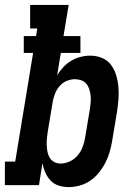

<svg xmlns="http://www.w3.org/2000/svg" viewBox="-39 -755 559 783"><path d="M240 8Q219 8 199.5 1.5Q180 -5 167 -19Q154 -33 146 -51Q138 -69 134 -89L120 0H-19V-96H23L96 -539H58V-608H108L113 -639H84V-735H241L220 -608H289V-539H209L194 -448Q205 -466 219.5 -481.5Q234 -497 252 -507.5Q270 -518 289.5 -523Q309 -528 329 -528Q355 -528 377.5 -518.5Q400 -509 414 -490Q428 -471 435 -447.5Q442 -424 444 -399Q446 -374 444 -348.5Q442 -323 438 -298L418 -178Q414 -155 407.5 -133Q401 -111 390 -90Q379 -69 363.5 -50Q348 -31 328 -17.5Q308 -4 285 2Q262 8 240 8ZM208 -88Q227 -88 246 -97Q265 -106 278 -121.5Q291 -137 298 -155.5Q305 -174 308 -193L328 -313Q330 -327 331 -340.5Q332 -354 330.5 -366.5Q329 -379 325 -391.5Q321 -404 313 -413.5Q305 -423 292.5 -427.5Q280 -432 267 -432Q250 -432 233 -425Q216 -418 204 -404Q192 -390 185.5 -373.5Q179 -357 176 -340L156 -220Q154 -206 152.5 -192Q151 -178 151.5 -164Q152 -150 154.5 -136.5Q157 -123 163.5 -112Q170 -101 182 -94.5Q194 -88 208 -88Z"/></svg>

Font: Iosevka Gothic
Style: Bold Italic
Weight: 700
Italic angle: -9°
Monospace: yes
Designer: Belleve Invis
Foundry: Belleve Invis
Version: Version 15.5.1; ttfautohint (v1.8.4)